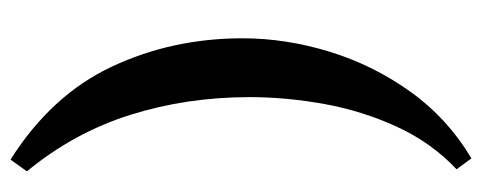

<svg xmlns="http://www.w3.org/2000/svg" viewBox="-292 -438 904 360"><g transform="rotate(90 160.0 -258.0)"><path d="M301.3 143.6 279.3 174.3Q158.2 97.7 105 -15.6Q51.8 -128.9 51.8 -260.7Q51.8 -341.8 76.9 -423.8Q102.1 -505.9 152.1 -575.7Q202.1 -645.5 276.9 -689.9L297.4 -662.1Q247.6 -615.2 217.8 -550.5Q188 -485.8 175 -414.1Q162.1 -342.3 162.1 -273.9Q162.1 -156.2 195.3 -50.5Q228.5 55.2 301.3 143.6Z"/></g></svg>

Font: Namdhinggo
Style: Bold
Weight: 700
Designer: Victor Gaultney
Foundry: SIL International
Version: Version 3.001